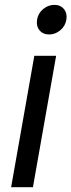

<svg xmlns="http://www.w3.org/2000/svg" viewBox="-20 -781 298 801"><path d="M26.4 0 123.2 -548.3H214.2L117.4 0ZM185.1 -637.2Q159.3 -637.2 144.8 -654.8Q130.4 -672.4 134.7 -699Q138.9 -725.6 160 -743.1Q181.1 -760.7 207 -760.7Q232.3 -760.7 246.8 -743.1Q261.2 -725.6 256.9 -699Q252.6 -672.4 231.6 -654.8Q210.5 -637.2 185.1 -637.2Z"/></svg>

Font: Poppins Variable
Style: Italic
Weight: 100
Italic angle: -10°
Designer: Jonny Pinhorn
Foundry: Indian Type Foundry
Version: Version 6.000